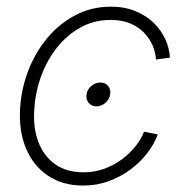

<svg xmlns="http://www.w3.org/2000/svg" viewBox="-20 -558 563 587"><path d="M274.9 -232.9Q259.8 -232.9 251 -243.7Q242.2 -254.4 244.6 -269.5Q246.6 -284.7 259.3 -295.2Q272 -305.7 286.6 -305.7Q301.8 -305.7 310.5 -295.2Q319.3 -284.7 316.9 -269.5Q314.5 -254.4 302.2 -243.7Q290 -232.9 274.9 -232.9ZM234.4 9.3Q171.4 9.3 126.5 -21Q81.5 -51.3 59.3 -104.7Q37.1 -158.2 41.5 -227.5Q45.4 -288.1 67.1 -343.8Q88.9 -399.4 125.7 -443.1Q162.6 -486.8 211.7 -512.2Q260.7 -537.6 319.3 -537.6Q361.3 -537.6 394.3 -523.9Q427.2 -510.3 450.2 -487.8Q473.1 -465.3 485.6 -437.7Q498 -410.2 499.5 -381.8L457 -376Q455.6 -397.9 446.3 -419.4Q437 -440.9 419.9 -458.5Q402.8 -476.1 377.7 -486.6Q352.5 -497.1 318.4 -497.1Q268.6 -497.1 227.3 -474.6Q186 -452.1 155.3 -413.8Q124.5 -375.5 106.4 -326.9Q88.4 -278.3 85 -225.6Q80.6 -168 97.2 -124.3Q113.8 -80.6 148.7 -55.9Q183.6 -31.2 234.9 -31.2Q269.5 -31.2 299.3 -42.2Q329.1 -53.2 353.3 -71.3Q377.4 -89.4 394.5 -111.1Q411.6 -132.8 420.4 -155.3L462.4 -147Q452.1 -118.7 430.9 -90.8Q409.7 -63 379.9 -40.5Q350.1 -18.1 313.2 -4.4Q276.4 9.3 234.4 9.3Z"/></svg>

Font: Inter 24pt ExtraLight
Style: Italic
Weight: 250
Italic angle: -9.3988°
Version: Version 4.001;git-66647c0bb